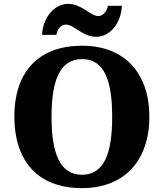

<svg xmlns="http://www.w3.org/2000/svg" viewBox="-20 -961 845 991"><path d="M477 -771C548 -771 605 -842 609 -931H537C533 -904 512 -878 488 -878C446 -878 403 -941 332 -941C260 -941 201 -870 197 -781H271C275 -808 293 -834 320 -834C363 -834 405 -771 477 -771ZM403 10C626 10 751 -137 751 -358C751 -580 626 -725 404 -725C169 -725 54 -580 54 -359C54 -137 169 10 403 10ZM403 -59C289 -59 246 -170 246 -358C246 -546 289 -656 404 -656C518 -656 559 -546 559 -358C559 -170 518 -59 403 -59Z"/></svg>

Font: Noto Serif Myanmar ExtraBold
Style: Regular
Weight: 800
Designer: Ben Mitchell and the Monotype Design Team
Foundry: Monotype Imaging Inc.
Version: Version 2.106